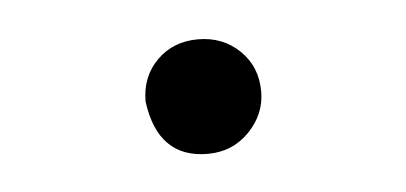

<svg xmlns="http://www.w3.org/2000/svg" viewBox="-26 -128 374 177"><g transform="rotate(-5 161.5 -39.0)"><path d="M161 14Q115 14 108 -39Q108 -62 123 -77Q138 -92 161 -92Q184 -92 199.5 -77Q215 -62 215 -39Q215 -18 199.5 -2Q184 14 161 14Z"/></g></svg>

Font: Minh Nguyen ExtraLight
Style: Regular
Weight: 250
Designer: Ryoko NISHIZUKA 西塚涼子 (kana & ideographs); Frank Grießhammer (Latin, Greek & Cyrillic); Wenlong ZHANG 张文龙 (bopomofo); San
Foundry: Adobe
Version: Version 1.100;July 7, 2023;FontCreator 14.0.0.2814 64-bit